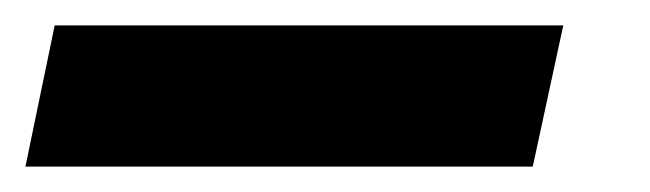

<svg xmlns="http://www.w3.org/2000/svg" viewBox="-90 51 511 151"><path d="M-70 182 -47 71H353L329 182Z"/></svg>

Font: Saira Expanded
Style: Bold Italic
Weight: 700
Width: 7
Italic angle: -12°
Designer: Hector Gatti with collaboration of the Omnibus-Type team
Foundry: Omnibus-Type
Version: Version 1.101